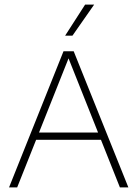

<svg xmlns="http://www.w3.org/2000/svg" viewBox="-20 -819 600 839"><path d="M19.5 0 257.5 -595H302L541 0H504L274.5 -576.5H284.5L55 0ZM126 -208 135.5 -240H424.5L433.5 -208ZM264.5 -663 352 -799H391.5L296.5 -663Z"/></svg>

Font: Encode Sans SC Condensed Thin Thin
Style: Regular
Weight: 250
Version: Version 3.002